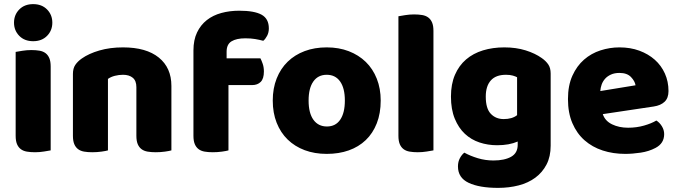

<svg xmlns="http://www.w3.org/2000/svg" viewBox="-20 -731 3295 932"><path d="M48 -621Q48 -659 73.5 -685Q99 -711 141 -711Q183 -711 208.5 -685Q234 -659 234 -621Q234 -583 208.5 -557Q183 -531 141 -531Q99 -531 73.5 -557Q48 -583 48 -621ZM226 -1Q215 1 193.5 4.5Q172 8 150 8Q128 8 110.5 5Q93 2 81 -7Q69 -16 62.5 -31.5Q56 -47 56 -72V-479Q67 -481 88.5 -484.5Q110 -488 132 -488Q154 -488 171.5 -485Q189 -482 201 -473Q213 -464 219.5 -448.5Q226 -433 226 -408Z M642 -308Q642 -339 624.5 -353.5Q607 -368 577 -368Q557 -368 537.5 -363Q518 -358 504 -348V-1Q494 2 472.5 5Q451 8 428 8Q406 8 388.5 5Q371 2 359 -7Q347 -16 340.5 -31.5Q334 -47 334 -72V-372Q334 -399 345.5 -416Q357 -433 377 -447Q411 -471 462.5 -486Q514 -501 577 -501Q690 -501 751 -451.5Q812 -402 812 -314V-1Q802 2 780.5 5Q759 8 736 8Q714 8 696.5 5Q679 2 667 -7Q655 -16 648.5 -31.5Q642 -47 642 -72Z M919 -486Q919 -537 936.5 -573.5Q954 -610 984 -633.5Q1014 -657 1054.5 -668Q1095 -679 1141 -679Q1215 -679 1250 -659.5Q1285 -640 1285 -593Q1285 -573 1276.5 -557Q1268 -541 1258 -533Q1239 -538 1218.5 -541.5Q1198 -545 1171 -545Q1128 -545 1104 -530.5Q1080 -516 1080 -480V-448H1244Q1250 -437 1255.5 -420.5Q1261 -404 1261 -384Q1261 -349 1245.5 -333.5Q1230 -318 1204 -318H1089V-1Q1079 2 1057.5 5Q1036 8 1013 8Q991 8 973.5 5Q956 2 944 -7Q932 -16 925.5 -31.5Q919 -47 919 -72Z M1828 -243Q1828 -181 1809 -132.5Q1790 -84 1755.5 -51Q1721 -18 1673 -1Q1625 16 1566 16Q1507 16 1459 -2Q1411 -20 1376.5 -53.5Q1342 -87 1323 -135Q1304 -183 1304 -243Q1304 -302 1323 -350Q1342 -398 1376.5 -431.5Q1411 -465 1459 -483Q1507 -501 1566 -501Q1625 -501 1673 -482.5Q1721 -464 1755.5 -430.5Q1790 -397 1809 -349Q1828 -301 1828 -243ZM1478 -243Q1478 -182 1501.5 -149.5Q1525 -117 1567 -117Q1609 -117 1631.5 -150Q1654 -183 1654 -243Q1654 -303 1631 -335.5Q1608 -368 1566 -368Q1524 -368 1501 -335.5Q1478 -303 1478 -243Z M2084 -1Q2073 1 2051.5 4.5Q2030 8 2008 8Q1986 8 1968.5 5Q1951 2 1939 -7Q1927 -16 1920.5 -31.5Q1914 -47 1914 -72V-652Q1925 -654 1946.5 -657.5Q1968 -661 1990 -661Q2012 -661 2029.5 -658Q2047 -655 2059 -646Q2071 -637 2077.5 -621.5Q2084 -606 2084 -581Z M2428 -501Q2485 -501 2531.5 -486.5Q2578 -472 2610 -449Q2630 -435 2641.5 -418Q2653 -401 2653 -374V-24Q2653 29 2633 67.5Q2613 106 2578.5 131.5Q2544 157 2497.5 169Q2451 181 2398 181Q2307 181 2255 156.5Q2203 132 2203 77Q2203 54 2212.5 36.5Q2222 19 2234 10Q2263 26 2299.5 37Q2336 48 2375 48Q2429 48 2461 30Q2493 12 2493 -28V-44Q2452 -26 2393 -26Q2348 -26 2307.5 -39.5Q2267 -53 2236.5 -81.5Q2206 -110 2187.5 -155Q2169 -200 2169 -262Q2169 -323 2188.5 -368Q2208 -413 2242.5 -442.5Q2277 -472 2324.5 -486.5Q2372 -501 2428 -501ZM2490 -356Q2483 -360 2469.5 -364Q2456 -368 2436 -368Q2387 -368 2362.5 -340.5Q2338 -313 2338 -262Q2338 -204 2362.5 -178.5Q2387 -153 2425 -153Q2466 -153 2490 -172Z M3015 16Q2956 16 2905.5 -0.5Q2855 -17 2817.5 -50Q2780 -83 2758.5 -133Q2737 -183 2737 -250Q2737 -316 2758.5 -363.5Q2780 -411 2815 -441.5Q2850 -472 2895 -486.5Q2940 -501 2987 -501Q3040 -501 3083.5 -485Q3127 -469 3158.5 -441Q3190 -413 3207.5 -374Q3225 -335 3225 -289Q3225 -255 3206 -237Q3187 -219 3153 -214L2906 -177Q2917 -144 2951 -127.5Q2985 -111 3029 -111Q3070 -111 3106.5 -121.5Q3143 -132 3166 -146Q3182 -136 3193 -118Q3204 -100 3204 -80Q3204 -35 3162 -13Q3130 4 3090 10Q3050 16 3015 16ZM2987 -377Q2963 -377 2945.5 -369Q2928 -361 2917 -348.5Q2906 -336 2900.5 -320.5Q2895 -305 2894 -289L3065 -317Q3062 -337 3043 -357Q3024 -377 2987 -377Z"/></svg>

Font: Baloo Paaji
Style: Regular
Weight: 400
Designer: Shuchita Grover and Ek Type
Foundry: Ek Type
Version: Version 1.007;PS 1.000;hotconv 1.0.88;makeotf.lib2.5.647800